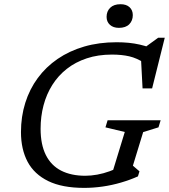

<svg xmlns="http://www.w3.org/2000/svg" viewBox="-20 -904 822 934"><path d="M395 -49Q422.5 -49 453 -54.5Q483.5 -60 513.5 -71Q543.5 -82 569.5 -98L520 -43L587 -262L493 -284.5L503.5 -319H761.5L751 -284.5L676.5 -261.5L626.5 -98L658.5 -70.5L651 -46Q612 -28.5 568.2 -15.8Q524.5 -3 479.2 3.5Q434 10 389.5 10Q282.5 10 214.5 -23.2Q146.5 -56.5 114.2 -117.2Q82 -178 82 -261.5Q82 -337 103 -403.8Q124 -470.5 163.8 -524.5Q203.5 -578.5 260.5 -617.5Q317.5 -656.5 389.5 -677.5Q461.5 -698.5 547 -698.5Q577.5 -698.5 605.8 -695.8Q634 -693 660.2 -687Q686.5 -681 711 -672L682 -671.5L749.5 -720.5H781.5L720 -474H673.5L665.5 -626.5L682.5 -597.5Q645.5 -621.5 608.8 -630Q572 -638.5 524.5 -638.5Q457 -638.5 402 -620.2Q347 -602 305 -569Q263 -536 234.5 -490.8Q206 -445.5 191.8 -391.5Q177.5 -337.5 177.5 -277.5Q177.5 -201 203 -150Q228.5 -99 277.2 -74Q326 -49 395 -49ZM558.5 -768.5Q531 -768.5 514.8 -783.2Q498.5 -798 498.5 -822Q498.5 -849 516 -866.2Q533.5 -883.5 566.5 -883.5Q594.5 -883.5 610.2 -869Q626 -854.5 626 -830.5Q626 -803.5 608.8 -786Q591.5 -768.5 558.5 -768.5Z"/></svg>

Font: Newsreader 12pt
Style: Italic
Weight: 400
Italic angle: -17°
Version: Version 1.003